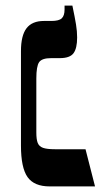

<svg xmlns="http://www.w3.org/2000/svg" viewBox="-20 -667 377 687"><path d="M55 -146V-484Q55 -540 75 -566Q95 -592 137 -592H164Q191 -592 201 -601.5Q211 -611 211 -633V-647H239Q248 -604 252 -579.5Q256 -555 256 -533Q256 -494 243 -476.5Q230 -459 194 -459H163Q130 -459 120 -444.5Q110 -430 110 -386V-193Q110 -168 115 -155.5Q120 -143 134 -138Q148 -133 177 -133H286L320 0H158Q102 0 78.5 -33.5Q55 -67 55 -146Z"/></svg>

Font: Noto Serif Hebrew SemiBold
Style: Regular
Weight: 600
Designer: Monotype Design Team
Foundry: Monotype Imaging Inc.
Version: Version 1.000